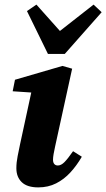

<svg xmlns="http://www.w3.org/2000/svg" viewBox="-20 -798 461 833"><path d="M51 -68Q51 -93 56.5 -120.5Q62 -148 67 -172L122 -426L155 -394L35 -402L45 -452L251 -512L293 -500L219 -162Q215 -144 212.5 -129.5Q210 -115 210 -105Q210 -93 215.5 -86.5Q221 -80 231 -80Q245 -80 259.5 -94.5Q274 -109 297 -142L335 -118Q313 -80 285.5 -50Q258 -20 223.5 -2.5Q189 15 146 15Q98 15 74.5 -7.5Q51 -30 51 -68ZM138 -778 270 -630H197L386 -778L421 -745L261 -564H188L97 -750Z"/></svg>

Font: Source Serif 4
Style: Bold Italic
Weight: 700
Italic angle: -12°
Designer: Frank Grießhammer
Foundry: Adobe Systems Incorporated
Version: Version 4.004;hotconv 1.0.116;makeotfexe 2.5.65601